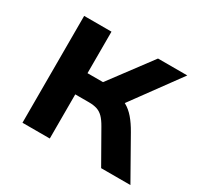

<svg xmlns="http://www.w3.org/2000/svg" viewBox="-112 -625 788 761"><g transform="rotate(30 282.5 -244.5)"><path d="M71 0V-489H196V-299H267L409 -489H543L364 -244L337 -284Q364 -281 385.5 -269Q407 -257 425.5 -235.5Q444 -214 462 -182L565 0H431L349 -144Q336 -167 323.5 -179.5Q311 -192 295.5 -197Q280 -202 258 -202H196V0Z"/></g></svg>

Font: NunitoSans3
Style: Bold
Weight: 700
Designer: Vernon Adams
Foundry: Vernon Adams
Version: Version 3.101;gftools[0.9.27]